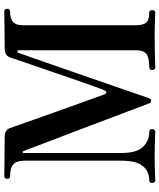

<svg xmlns="http://www.w3.org/2000/svg" viewBox="58 -824 766 923"><g transform="rotate(-90 441.5 -363.0)"><path d="M36 0Q23 0 23 -16Q23 -29 36 -29Q78 -29 104 -59.5Q130 -90 130 -163V-629Q130 -665 113.5 -681.5Q97 -698 56 -698Q43 -698 43 -712Q43 -726 56 -726Q65 -726 118 -725Q171 -724 244 -724Q278 -724 287 -698Q289 -692 301 -658Q313 -624 330.5 -574.5Q348 -525 367.5 -470.5Q387 -416 404.5 -367Q422 -318 434 -285.5Q446 -253 447 -249Q458 -218 473 -255Q475 -261 486.5 -292.5Q498 -324 514.5 -371.5Q531 -419 549 -472Q567 -525 583.5 -572.5Q600 -620 611.5 -653.5Q623 -687 625 -694Q634 -724 669 -724Q742 -724 791 -725Q840 -726 847 -726Q860 -726 860 -712Q860 -698 847 -698Q810 -698 795.5 -682.5Q781 -667 781 -638V-93Q781 -61 793 -45Q805 -29 841 -29Q854 -29 854 -16Q854 0 841 0Q831 0 801.5 -1.5Q772 -3 726 -3Q697 -3 665.5 -2.5Q634 -2 611 -1Q588 0 581 0Q566 0 566 -16Q566 -29 581 -29Q627 -29 644 -43.5Q661 -58 661 -93V-656Q661 -663 656 -663Q651 -663 649 -659Q648 -656 635.5 -621Q623 -586 603.5 -530Q584 -474 561 -407.5Q538 -341 515 -275Q492 -209 473 -154Q454 -99 442.5 -65Q431 -31 431 -31Q427 -24 425 -22Q423 -20 418 -20Q410 -20 406 -29Q405 -31 392.5 -64Q380 -97 359.5 -151Q339 -205 315 -269Q291 -333 266.5 -397Q242 -461 221.5 -514.5Q201 -568 188.5 -601.5Q176 -635 175 -636Q174 -639 170.5 -638Q167 -637 167 -633V-164Q167 -88 197 -58.5Q227 -29 267 -29Q282 -29 282 -16Q282 0 267 0Q257 0 226.5 -1.5Q196 -3 152 -3Q100 -3 73.5 -1.5Q47 0 36 0Z"/></g></svg>

Font: Zen Old Mincho Black
Style: Regular
Weight: 900
Designer: Yoshimichi Ohira
Foundry: Positype
Version: Version 1.001